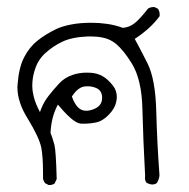

<svg xmlns="http://www.w3.org/2000/svg" viewBox="-20 -340 540 549"><path d="M121.6 189Q130.4 189 136.2 184.6L142.1 171.9Q140.1 92.3 135.7 74.7Q131.3 57.1 124.5 40Q126.5 -2.9 142.6 -35.2L145.5 -41Q161.1 -22.5 170.9 -12.7Q196.8 13.2 212.9 13.7Q215.3 13.7 217.8 13.7Q238.8 13.7 255.9 9.8Q273.9 5.9 291.3 -12.2Q308.6 -30.3 312 -47.4Q314 -55.2 314 -63.2Q314 -71.3 311.5 -79.1Q307.6 -93.3 288.1 -111.3Q268.6 -129.4 241.2 -131.8Q234.9 -132.3 228 -132.3Q207.5 -132.3 189.5 -126.5Q165.5 -119.1 148.9 -101.1Q132.3 -83 118.9 -65.9Q105.5 -48.8 97.7 -28.8L94.2 -19.5L89.8 -28.3Q77.6 -52.2 73.7 -77.6Q72.3 -85.9 72.3 -95.2Q72.3 -113.3 76.9 -131.1Q81.5 -148.9 88.4 -161.6Q96.7 -176.3 108.9 -187.5Q131.3 -208 158.2 -220.7Q185.5 -233.9 231.4 -235.8Q235.8 -235.8 240.7 -235.8Q258.3 -235.8 274.4 -232.4Q295.4 -228 312 -214.4Q334 -195.8 357.4 -157.7Q385.3 -111.8 387.2 -28.1Q389.2 55.7 395 164.1L394.5 168.9Q394.5 176.8 399.4 183.1L410.2 187Q412.6 187.5 415.5 187.5Q422.9 187.5 428.2 183.6Q435.1 173.3 436 161.1Q429.2 69.3 426.8 -22.5Q424.3 -114.3 401.6 -159.2Q378.9 -204.1 365.2 -229L368.7 -231Q411.6 -259.8 436.5 -293.9Q436.5 -296.4 436.5 -299.3Q436.5 -307.6 431.6 -314.9L421.9 -319.8Q420.4 -319.8 419.4 -319.8Q409.7 -319.8 403.3 -315.4Q379.9 -285.6 365.2 -273.9Q350.6 -262.2 331.5 -260.3Q308.6 -268.6 286.1 -271.7Q263.7 -274.9 242.2 -274.9Q208.5 -274.9 183.6 -270Q158.7 -265.1 142.6 -257.8Q109.9 -242.2 86.4 -223.1Q63 -204.1 48.3 -174.8Q33.7 -145.5 30.3 -98.6Q29.8 -94.7 29.8 -90.3Q29.8 -47.9 59.1 -1Q92.3 53.2 98.1 82.5Q103 107.9 103 154.3Q103 161.6 103 169.9Q104 177.7 109.4 184.1L119.1 189Q120.6 189 121.6 189ZM225.6 -23.4Q206.5 -23.4 194.3 -44.9Q189.9 -51.8 185.5 -64Q192.4 -74.2 197.8 -79.6Q209 -90.8 221.2 -92.8Q226.1 -93.3 231 -93.3Q243.2 -93.3 254.9 -88.4Q272 -81.1 272 -60.5Q272 -40.5 254.9 -31.2Q243.7 -24.9 230 -23.4Q228 -23.4 225.6 -23.4Z"/></svg>

Font: Bakudai
Style: Light
Weight: 300
Version: Version 1.48